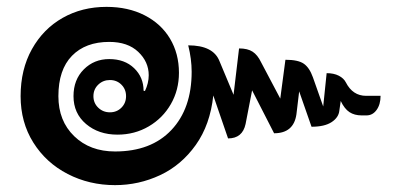

<svg xmlns="http://www.w3.org/2000/svg" viewBox="-20 -575 1168 559"><path d="M40 -295Q40 -373 73 -432Q106 -491 162.5 -523Q219 -555 290 -555Q353 -555 401 -530.5Q449 -506 475 -462.5Q501 -419 501 -363Q501 -313 477.5 -272Q454 -231 413 -207Q372 -183 322 -183Q267 -183 230.5 -214Q194 -245 194 -295Q194 -343 224 -373Q254 -403 298 -403Q343 -403 370.5 -376.5Q398 -350 398 -311L402 -310Q413 -333 413 -356Q413 -395 382.5 -424Q352 -453 298 -453Q229 -453 189.5 -412.5Q150 -372 150 -295Q150 -223 196 -178.5Q242 -134 315 -134Q420 -134 479 -196.5Q538 -259 538 -366Q538 -403 528 -443Q601 -443 619 -397L660 -299L676 -434Q701 -434 715.5 -424.5Q730 -415 740 -394L796 -288L811 -401Q848 -401 864.5 -389.5Q881 -378 891 -350L921 -265L931 -362Q952 -362 966.5 -354.5Q981 -347 987 -335Q1007 -296 1046 -296H1088Q1088 -271 1076.5 -255Q1065 -239 1047 -239H1033Q1012 -239 997.5 -248.5Q983 -258 972 -281L968 -253Q966 -233 945.5 -219.5Q925 -206 887 -206L851 -309L843 -242Q835 -187 778 -187L714 -312L695 -214Q686 -172 644 -172L601 -297Q592 -212 550 -153Q508 -94 446 -65Q384 -36 315 -36Q240 -36 177 -68.5Q114 -101 77 -160Q40 -219 40 -295ZM347 -295Q347 -315 333.5 -328.5Q320 -342 300 -342Q280 -342 266 -328.5Q252 -315 252 -295Q252 -275 266 -261.5Q280 -248 300 -248Q320 -248 333.5 -261.5Q347 -275 347 -295Z"/></svg>

Font: K2D SemiBold
Style: Regular
Weight: 600
Designer: Katatrad Aksorn Co.,Ltd.
Foundry: Cadson Demak Co.,Ltd.
Version: Version 1.000; ttfautohint (v1.6)